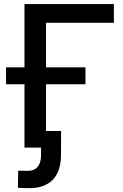

<svg xmlns="http://www.w3.org/2000/svg" viewBox="-20 -748 625 973"><path d="M557.1 -727.5V-632.3H213.4V0H104V-727.5ZM10.7 -320.8V-406.7H413.1V-320.8ZM127.9 205.6Q113.8 205.6 99.4 205.1Q85 204.6 70.8 203.6L72.3 116.7Q85 117.2 97.9 117.4Q110.8 117.7 123.5 117.7Q153.3 117.7 170.7 97.7Q188 77.6 188 37.6V0H147.5V-84H289.6L289.1 36.1Q289.1 119.6 247.8 162.6Q206.5 205.6 127.9 205.6Z"/></svg>

Font: Inter 28pt Medium
Style: Regular
Weight: 500
Designer: Rasmus Andersson
Foundry: rsms
Version: Version 4.001;git-66647c0bb